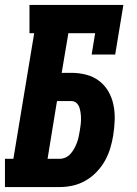

<svg xmlns="http://www.w3.org/2000/svg" viewBox="-31 -755 551 775"><path d="M-11 0V-114H23L107 -621H88V-735H467L434 -535H339L353 -621H245L218 -461H257Q288 -461 317 -453.5Q346 -446 369 -428.5Q392 -411 406.5 -386Q421 -361 427 -331.5Q433 -302 432 -271Q431 -240 426 -209Q422 -183 414 -156.5Q406 -130 392.5 -106Q379 -82 359 -61Q339 -40 314.5 -26Q290 -12 263.5 -6Q237 0 210 0ZM210 -114Q222 -114 234 -119.5Q246 -125 254.5 -135Q263 -145 269 -156Q275 -167 279.5 -179Q284 -191 286.5 -203Q289 -215 291 -227Q293 -239 294.5 -251Q296 -263 296 -275Q296 -287 294.5 -298.5Q293 -310 289.5 -321Q286 -332 277.5 -339.5Q269 -347 257 -347H199L161 -114Z"/></svg>

Font: Iosevka Curly Slab HvObl
Style: Regular
Weight: 900
Italic angle: -9°
Monospace: yes
Designer: Belleve Invis
Foundry: Belleve Invis
Version: Version 11.1.0; ttfautohint (v1.8.3)